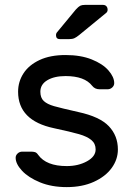

<svg xmlns="http://www.w3.org/2000/svg" viewBox="-20 -755 546 785"><path d="M54 -380Q54 -421 76 -455Q98 -489 141.5 -509.5Q185 -530 248 -530Q310 -530 355 -512Q400 -494 423.5 -467Q447 -440 447 -415Q447 -405 439 -397.5Q431 -390 420 -390H387Q368 -390 357 -404Q326 -444 248 -444Q202 -444 173.5 -427Q145 -410 145 -380Q145 -355 159 -342Q173 -329 201 -321Q229 -313 300 -297Q388 -278 425 -239Q462 -200 462 -144Q462 -103 436.5 -68Q411 -33 363.5 -11.5Q316 10 253 10Q191 10 143.5 -9.5Q96 -29 70 -57Q44 -85 44 -110Q44 -120 52 -127.5Q60 -135 71 -135H107Q116 -135 123 -133Q130 -131 136 -122Q169 -76 253 -76Q300 -76 335.5 -95.5Q371 -115 371 -144Q371 -168 353.5 -182.5Q336 -197 303 -206.5Q270 -216 200 -231Q54 -262 54 -380ZM327 -735H401Q410 -735 415 -729.5Q420 -724 420 -715Q420 -708 415 -703L304 -612Q293 -603 284.5 -599Q276 -595 262 -595H225Q209 -595 209 -611Q209 -619 214 -624L290 -716Q301 -728 308 -731.5Q315 -735 327 -735Z"/></svg>

Font: Rubik
Style: Regular
Weight: 400
Designer: Hubert & Fischer
Foundry: Hubert & Fischer
Version: Version 1.100